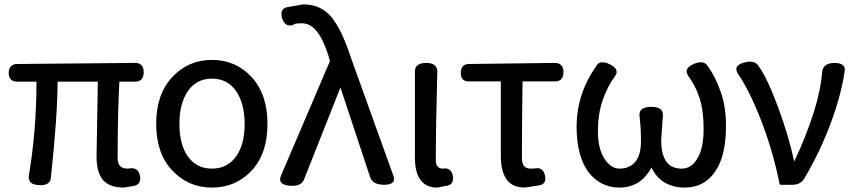

<svg xmlns="http://www.w3.org/2000/svg" viewBox="-20 -804 3873 871"><path d="M576.2 -41Q592.8 -41 602.5 -31.7Q612.3 -22.5 615.2 -4.9Q616.2 1 616.2 5.9Q616.2 20.5 607.4 29.3Q598.6 38.1 584 40L541 46.9Q477.5 46.9 447.3 12.7Q418 -22.5 418 -92.8L423.8 -433.6H241.2Q241.2 -282.2 210.9 1Q210 15.6 201.2 24.4Q189.5 36.1 165 36.1Q131.8 36.1 119.1 23.4Q110.4 14.6 110.4 0Q110.4 -2.9 110.4 -4.9Q145.5 -210.9 145.5 -433.6H57.6Q40 -433.6 29.8 -443.4Q19.5 -453.1 19.5 -472.7Q19.5 -493.2 29.8 -503.4Q40 -513.7 57.6 -513.7L593.8 -518.6Q611.3 -518.6 621.6 -508.3Q631.8 -498 631.8 -476.1Q631.8 -454.1 621.6 -443.8Q611.3 -433.6 593.8 -433.6H521.5Q513.7 -293 513.7 -86.9Q513.7 -62.5 524.9 -50.8Q536.1 -39.1 559.6 -39.1Q572.3 -41 576.2 -41Z M941.4 -532.2Q1049.8 -532.2 1121.6 -454.1Q1193.4 -376 1193.4 -242.2Q1193.4 -101.6 1115.2 -23.4Q1044.9 46.9 941.4 46.9Q834 46.9 761.2 -30.8Q688.5 -108.4 688.5 -242.2Q688.5 -376 761.2 -454.1Q834 -532.2 941.4 -532.2ZM941.4 -39.1Q1010.7 -39.1 1050.3 -93.3Q1089.8 -147.5 1089.8 -241.7Q1089.8 -335.9 1049.8 -392.6Q1010.7 -447.3 941.4 -447.3Q872.1 -447.3 833 -391.6Q793.9 -335.9 793.9 -241.7Q793.9 -147.5 833 -93.3Q872.1 -39.1 941.4 -39.1Z M1306.6 39.1Q1270.5 39.1 1256.8 25.4Q1251 19.5 1251 11.7Q1251 3.9 1252.9 -2.9L1476.6 -526.4L1470.7 -548.8Q1443.4 -636.7 1407.2 -672.9Q1381.8 -698.2 1350.6 -698.2Q1317.4 -698.2 1312.5 -693.4Q1311.5 -691.4 1309.6 -690.4Q1301.8 -688.5 1294.9 -688.5Q1270.5 -688.5 1259.8 -721.7Q1256.8 -732.4 1256.8 -741.2Q1256.8 -754.9 1264.2 -762.2Q1271.5 -769.5 1283.2 -771.5Q1355.5 -784.2 1355.5 -784.2Q1435.5 -784.2 1483.4 -726.6Q1530.3 -669.9 1570.3 -546.9L1765.6 -3.9Q1767.6 2.9 1767.6 10.3Q1767.6 17.6 1761.7 23.4Q1751 34.2 1722.7 34.2Q1670.9 34.2 1659.2 0L1524.4 -407.2L1359.4 9.8Q1347.7 39.1 1306.6 39.1Z M1954.1 -505.9Q1963.9 -496.1 1963.9 -480.5Q1957 -226.6 1957 -77.1Q1957 -56.6 1965.8 -47.9Q1974.6 -39.1 1990.2 -39.1Q1995.1 -40 1999 -40Q2013.7 -40 2022.5 -31.2Q2031.2 -22.5 2034.2 -5.9Q2035.2 1 2035.2 5.9Q2035.2 20.5 2027.3 28.8Q2019.5 37.1 2004.9 39.1L1963.9 46.9Q1919.9 46.9 1895.5 21.5Q1863.3 -10.7 1862.3 -84V-480.5Q1862.3 -496.1 1872.1 -505.9Q1884.8 -518.6 1913.1 -518.6Q1941.4 -518.6 1954.1 -505.9Z M2070.3 -471.7Q2070.3 -513.7 2107.4 -513.7L2498 -518.6Q2515.6 -518.6 2525.9 -508.3Q2536.1 -498 2536.1 -476.6Q2536.1 -455.1 2525.9 -444.8Q2515.6 -434.6 2498 -434.6H2350.6Q2347.7 -252.9 2347.7 -86.9Q2347.7 -60.5 2359.4 -48.8Q2369.1 -39.1 2387.7 -39.1L2407.2 -40Q2413.1 -41 2418 -41Q2431.6 -41 2440.4 -32.2Q2449.2 -23.4 2452.1 -7.8Q2454.1 -1 2454.1 4.9Q2454.1 19.5 2446.3 27.3Q2438.5 35.2 2423.8 37.1Q2360.4 46.9 2360.4 46.9Q2313.5 46.9 2287.1 20.5Q2252.9 -14.6 2252 -92.8V-434.6H2107.4Q2088.9 -434.6 2079.6 -443.8Q2070.3 -453.1 2070.3 -471.7Z M2790 46.9Q2704.1 46.9 2649.4 -23.4Q2596.7 -94.7 2595.7 -226.6Q2595.7 -377.9 2683.6 -502Q2692.4 -521.5 2713.9 -521.5Q2727.5 -521.5 2743.2 -513.7Q2777.3 -498 2777.3 -477.5Q2777.3 -468.8 2770.5 -459Q2738.3 -417 2715.3 -353Q2692.4 -289.1 2692.4 -209Q2692.4 -108.4 2739.3 -62.5Q2761.7 -39.1 2792 -39.1Q2835 -39.1 2861.3 -69.3Q2887.7 -99.6 2887.7 -163.6Q2887.7 -227.5 2880.9 -280.3Q2880.9 -281.2 2880.9 -284.2Q2880.9 -297.9 2889.6 -306.6Q2902.3 -319.3 2934.1 -319.3Q2965.8 -319.3 2978.5 -306.6Q2987.3 -297.9 2987.3 -283.2Q2987.3 -282.2 2979.5 -168.9Q2979.5 -92.8 3010.7 -61.5Q3033.2 -39.1 3072.3 -39.1Q3117.2 -39.1 3143.6 -85Q3171.9 -131.8 3171.9 -218.3Q3171.9 -304.7 3152.8 -361.3Q3133.8 -418 3100.6 -461.9Q3100.6 -461.9 3100.6 -462.9Q3094.7 -471.7 3094.7 -481Q3094.7 -490.2 3103.5 -499Q3112.3 -507.8 3128.9 -514.6Q3145.5 -521.5 3160.2 -521.5Q3180.7 -521.5 3191.4 -502.9Q3224.6 -458 3249 -388.7Q3273.4 -321.3 3273.4 -236.3Q3273.4 -232.4 3273.4 -229.5Q3273.4 -70.3 3202.1 1Q3156.2 46.9 3085.9 46.9Q3085 46.9 3084 46.9Q3034.2 46.9 2992.2 22.5Q2956.1 -1 2935.5 -43.9Q2912.1 -1 2877.9 22.5Q2838.9 46.9 2790 46.9Z M3325.2 -473.6Q3320.3 -482.4 3320.3 -490.7Q3320.3 -499 3328.1 -506.8Q3335.9 -514.6 3353 -519.5Q3370.1 -524.4 3381.8 -524.4Q3410.2 -524.4 3422.9 -502Q3462.9 -445.3 3510.7 -314.9Q3558.6 -184.6 3583 -71.3Q3698.2 -317.4 3710 -480.5Q3710 -481.4 3710 -481.4Q3716.8 -518.6 3766.6 -518.6Q3793 -518.6 3804.7 -507.8Q3812.5 -500 3812.5 -487.3Q3812.5 -483.4 3811.5 -479.5Q3795.9 -372.1 3747.6 -242.7Q3699.2 -113.3 3631.8 0Q3615.2 34.2 3575.2 34.2H3521.5Q3517.6 34.2 3516.6 30.3Q3486.3 -120.1 3432.1 -259.3Q3377.9 -398.4 3325.2 -472.7Q3325.2 -472.7 3325.2 -473.6Z"/></svg>

Font: TaiwanPearl
Style: Regular
Weight: 400
Version: Version 2.102